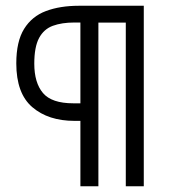

<svg xmlns="http://www.w3.org/2000/svg" viewBox="-20 -647 598 667"><path d="M259.3 0V-227.1H238.8Q147.9 -227.1 92.3 -274.7Q36.6 -322.3 36.6 -426.8Q36.6 -502.9 63.7 -546.6Q90.8 -590.3 139.6 -608.6Q188.5 -627 254.4 -627H479.5V0H417V-568.4H321.8V0ZM234.9 -288.1H259.3V-568.8H238.3Q194.8 -568.8 163.6 -557.4Q132.3 -545.9 115.7 -514.9Q99.1 -483.9 99.1 -425.8Q99.1 -359.4 129.4 -323.7Q159.7 -288.1 234.9 -288.1Z"/></svg>

Font: Anaheim
Style: Regular
Weight: 400
Designer: Vernon Adams
Foundry: Vernon Adams
Version: Version 2.001